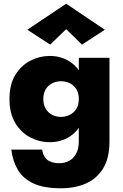

<svg xmlns="http://www.w3.org/2000/svg" viewBox="-20 -771 662 1033"><path d="M41 34Q48 95 76 142.5Q104 190 160 216Q216 242 308 242Q382 242 440.5 217Q499 192 534 136.5Q569 81 569 -10V-460H404V-10Q404 28 390.5 54Q377 80 353.5 93.5Q330 107 299 107Q275 107 255 100Q235 93 223 77Q211 61 207 34ZM31 -238Q31 -160 62.5 -108.5Q94 -57 143.5 -31.5Q193 -6 247 -6Q305 -6 350 -33Q395 -60 421.5 -112Q448 -164 448 -238Q448 -313 421.5 -364.5Q395 -416 350 -443Q305 -470 247 -470Q193 -470 143.5 -444.5Q94 -419 62.5 -368Q31 -317 31 -238ZM213 -238Q213 -269 226 -290.5Q239 -312 261 -323Q283 -334 309 -334Q326 -334 343 -328.5Q360 -323 374 -311Q388 -299 396 -281Q404 -263 404 -238Q404 -205 390 -184Q376 -163 354 -152.5Q332 -142 309 -142Q283 -142 261 -153Q239 -164 226 -186Q213 -208 213 -238ZM336 -614 421 -531 544 -611 336 -751 127 -611 250 -531Z"/></svg>

Font: Jost ExtraBold
Style: Regular
Weight: 800
Version: Version 3.710